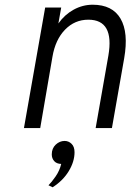

<svg xmlns="http://www.w3.org/2000/svg" viewBox="-20 -543 580 814"><path d="M81.5 0 171.5 -511H239.5L227.5 -443.5Q254 -481 292.2 -502Q330.5 -523 373 -523Q456.5 -523 491 -464Q525.5 -405 506.5 -296L454.5 0H385.5L439.5 -307.5Q465.5 -459.5 354.5 -459.5Q297 -459.5 256 -417.5Q215 -375.5 202.5 -303L150.5 0ZM203 251 185.5 242.5Q198.5 230 215.8 205Q233 180 239.5 152Q220 151.5 209.8 140Q199.5 128.5 199.5 111.5Q199.5 86 216.2 70.2Q233 54.5 254 54.5Q271 54.5 283.5 66.8Q296 79 296 102.5Q296 142 271.5 182.5Q247 223 203 251Z"/></svg>

Font: Overpass Light
Style: Italic
Weight: 300
Italic angle: -10°
Designer: Delve Withrington, Dave Bailey, Thomas Jockin
Foundry: Delve Fonts LLC
Version: Version 4.000; ttfautohint (v1.8.3)